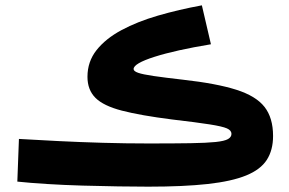

<svg xmlns="http://www.w3.org/2000/svg" viewBox="-20 -685 1084 720"><path d="M536 15Q488 15 423.5 14Q359 13 289.5 11Q220 9 156 5Q92 1 45 -4L51 -164Q118 -160 198.5 -156Q279 -152 365.5 -149.5Q452 -147 536 -147Q633 -147 694 -148Q755 -149 788.5 -152.5Q822 -156 835 -163.5Q848 -171 848 -183Q848 -196 831 -203.5Q814 -211 766.5 -218.5Q719 -226 625 -237Q507 -252 437.5 -270Q368 -288 338 -318Q308 -348 308 -397Q308 -454 342 -497Q376 -540 435.5 -572Q495 -604 572.5 -626.5Q650 -649 737 -665L771 -519Q638 -497 559.5 -472Q481 -447 481 -426Q481 -418 498 -412Q515 -406 556 -400Q597 -394 667 -386Q792 -372 866 -348.5Q940 -325 972 -284Q1004 -243 1004 -175Q1004 -122 980.5 -85.5Q957 -49 903 -27Q849 -5 759 5Q669 15 536 15Z"/></svg>

Font: Noto Sans Arabic Blk
Style: Regular
Weight: 900
Designer: Monotype Design Team, Nadine Chahine, Nizar Qandah and Khaled Hosny
Foundry: Monotype Imaging Inc.
Version: Version 2.012; ttfautohint (v1.8.4.7-5d5b)